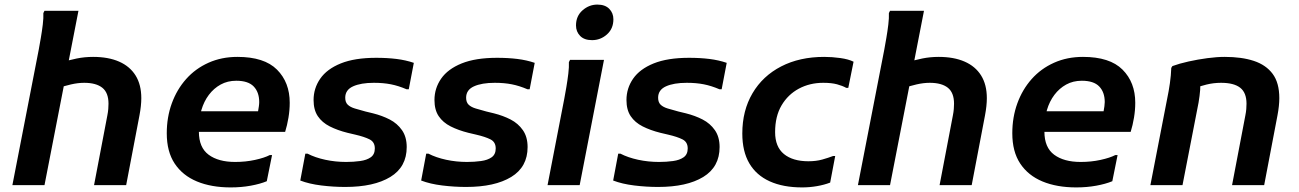

<svg xmlns="http://www.w3.org/2000/svg" viewBox="-20 -807 5662 837"><path d="M174 0H34L149 -591Q153 -613 158 -642Q163 -671 166.5 -700Q170 -729 169 -750L174 -760H322ZM250 -535Q280 -545 314.5 -552Q349 -559 386 -559Q452 -559 499 -538.5Q546 -518 571 -478Q596 -438 596 -379Q596 -363 594 -344Q592 -325 588 -304L530 0H390L448 -304Q451 -319 452 -332Q453 -345 453 -355Q453 -403 426 -424.5Q399 -446 347 -446Q320 -446 289.5 -439Q259 -432 231 -422Z M986 10Q901 10 838.5 -16Q776 -42 741.5 -94Q707 -146 707 -226Q707 -296 729 -356.5Q751 -417 791.5 -462.5Q832 -508 889 -533.5Q946 -559 1015 -559Q1132 -559 1187.5 -503.5Q1243 -448 1243 -359Q1243 -327 1237.5 -294Q1232 -261 1223 -232H797V-322H1105Q1107 -333 1108.5 -343.5Q1110 -354 1110 -362Q1110 -405 1086 -430Q1062 -455 1010 -455Q972 -455 942 -438.5Q912 -422 890.5 -393.5Q869 -365 858 -327.5Q847 -290 847 -250V-233Q847 -164 889.5 -132.5Q932 -101 1005 -101Q1051 -101 1092 -110Q1133 -119 1156 -131H1166L1143 -17Q1114 -5 1073 2.5Q1032 10 986 10Z M1311 -137H1321Q1354 -120 1398 -110.5Q1442 -101 1489 -101Q1521 -101 1550 -105Q1579 -109 1596.5 -121.5Q1614 -134 1614 -160Q1614 -188 1591 -199.5Q1568 -211 1529 -220L1495 -228Q1451 -239 1417.5 -256Q1384 -273 1365.5 -300.5Q1347 -328 1347 -371Q1347 -422 1376 -464Q1405 -506 1465.5 -530.5Q1526 -555 1620 -555Q1668 -555 1708.5 -550Q1749 -545 1784 -533L1762 -418H1752Q1717 -433 1684 -439.5Q1651 -446 1610 -446Q1553 -446 1519 -430.5Q1485 -415 1485 -381Q1485 -361 1496 -350.5Q1507 -340 1527 -334Q1547 -328 1573 -321L1606 -313Q1646 -303 1679 -286Q1712 -269 1732.5 -239.5Q1753 -210 1753 -166Q1753 -79 1681.5 -35.5Q1610 8 1485 8Q1433 8 1380.5 1.5Q1328 -5 1289 -20Z M1838 -137H1848Q1881 -120 1925 -110.5Q1969 -101 2016 -101Q2048 -101 2077 -105Q2106 -109 2123.5 -121.5Q2141 -134 2141 -160Q2141 -188 2118 -199.5Q2095 -211 2056 -220L2022 -228Q1978 -239 1944.5 -256Q1911 -273 1892.5 -300.5Q1874 -328 1874 -371Q1874 -422 1903 -464Q1932 -506 1992.5 -530.5Q2053 -555 2147 -555Q2195 -555 2235.5 -550Q2276 -545 2311 -533L2289 -418H2279Q2244 -433 2211 -439.5Q2178 -446 2137 -446Q2080 -446 2046 -430.5Q2012 -415 2012 -381Q2012 -361 2023 -350.5Q2034 -340 2054 -334Q2074 -328 2100 -321L2133 -313Q2173 -303 2206 -286Q2239 -269 2259.5 -239.5Q2280 -210 2280 -166Q2280 -79 2208.5 -35.5Q2137 8 2012 8Q1960 8 1907.5 1.5Q1855 -5 1816 -20Z M2561 -632Q2527 -632 2509 -650.5Q2491 -669 2491 -696Q2491 -737 2519.5 -762Q2548 -787 2584 -787Q2618 -787 2636 -768.5Q2654 -750 2654 -723Q2654 -682 2626 -657Q2598 -632 2561 -632ZM2367 0 2440 -377Q2444 -398 2449 -427.5Q2454 -457 2457.5 -486Q2461 -515 2460 -536L2465 -546H2613L2507 0Z M2675 -137H2685Q2718 -120 2762 -110.5Q2806 -101 2853 -101Q2885 -101 2914 -105Q2943 -109 2960.5 -121.5Q2978 -134 2978 -160Q2978 -188 2955 -199.5Q2932 -211 2893 -220L2859 -228Q2815 -239 2781.5 -256Q2748 -273 2729.5 -300.5Q2711 -328 2711 -371Q2711 -422 2740 -464Q2769 -506 2829.5 -530.5Q2890 -555 2984 -555Q3032 -555 3072.5 -550Q3113 -545 3148 -533L3126 -418H3116Q3081 -433 3048 -439.5Q3015 -446 2974 -446Q2917 -446 2883 -430.5Q2849 -415 2849 -381Q2849 -361 2860 -350.5Q2871 -340 2891 -334Q2911 -328 2937 -321L2970 -313Q3010 -303 3043 -286Q3076 -269 3096.5 -239.5Q3117 -210 3117 -166Q3117 -79 3045.5 -35.5Q2974 8 2849 8Q2797 8 2744.5 1.5Q2692 -5 2653 -20Z M3216 -225Q3216 -325 3260.5 -400.5Q3305 -476 3385.5 -517.5Q3466 -559 3573 -559Q3607 -559 3643 -554Q3679 -549 3701 -538L3678 -424H3669Q3653 -433 3629 -439.5Q3605 -446 3569 -446Q3510 -446 3462.5 -420.5Q3415 -395 3387 -347.5Q3359 -300 3359 -231Q3359 -167 3397.5 -135.5Q3436 -104 3504 -104Q3538 -104 3564.5 -111.5Q3591 -119 3612 -127H3621L3599 -11Q3573 -1 3541 4.5Q3509 10 3477 10Q3394 10 3335.5 -16.5Q3277 -43 3246.5 -95Q3216 -147 3216 -225Z M3860 0H3720L3835 -591Q3839 -613 3844 -642Q3849 -671 3852.5 -700Q3856 -729 3855 -750L3860 -760H4008ZM3936 -535Q3966 -545 4000.5 -552Q4035 -559 4072 -559Q4138 -559 4185 -538.5Q4232 -518 4257 -478Q4282 -438 4282 -379Q4282 -363 4280 -344Q4278 -325 4274 -304L4216 0H4076L4134 -304Q4137 -319 4138 -332Q4139 -345 4139 -355Q4139 -403 4112 -424.5Q4085 -446 4033 -446Q4006 -446 3975.5 -439Q3945 -432 3917 -422Z M4672 10Q4587 10 4524.5 -16Q4462 -42 4427.5 -94Q4393 -146 4393 -226Q4393 -296 4415 -356.5Q4437 -417 4477.5 -462.5Q4518 -508 4575 -533.5Q4632 -559 4701 -559Q4818 -559 4873.5 -503.5Q4929 -448 4929 -359Q4929 -327 4923.5 -294Q4918 -261 4909 -232H4483V-322H4791Q4793 -333 4794.5 -343.5Q4796 -354 4796 -362Q4796 -405 4772 -430Q4748 -455 4696 -455Q4658 -455 4628 -438.5Q4598 -422 4576.5 -393.5Q4555 -365 4544 -327.5Q4533 -290 4533 -250V-233Q4533 -164 4575.5 -132.5Q4618 -101 4691 -101Q4737 -101 4778 -110Q4819 -119 4842 -131H4852L4829 -17Q4800 -5 4759 2.5Q4718 10 4672 10Z M4995 0 5068 -376Q5075 -409 5080 -444Q5085 -479 5086 -511L5091 -519Q5121 -530 5161.5 -539Q5202 -548 5243.5 -553.5Q5285 -559 5319 -559Q5393 -559 5446 -541.5Q5499 -524 5528 -485Q5557 -446 5557 -379Q5557 -363 5555 -344Q5553 -325 5549 -304L5491 0H5351L5409 -304Q5412 -319 5413 -331.5Q5414 -344 5414 -355Q5414 -403 5386.5 -424.5Q5359 -446 5303 -446Q5271 -446 5240 -438.5Q5209 -431 5188 -422L5211 -462Q5214 -442 5212 -415.5Q5210 -389 5205 -360L5135 0Z"/></svg>

Font: Kufam SemiBold
Style: Italic
Weight: 600
Italic angle: -11°
Designer: Artur Schmal
Foundry: Original Type
Version: Version 1.301; ttfautohint (v1.8.3)